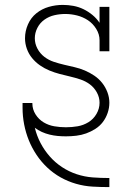

<svg xmlns="http://www.w3.org/2000/svg" viewBox="-20 -548 540 783"><path d="M425 215Q391 215 357 213Q323 211 290 201.5Q257 192 227.5 175.5Q198 159 173 135.5Q148 112 129 83.5Q110 55 97.5 24Q85 -7 78.5 -40.5Q72 -74 72 -108V-128H112V-126Q112 -102 125 -81.5Q138 -61 158 -49Q178 -37 201.5 -33Q225 -29 249 -29Q273 -29 296.5 -33Q320 -37 340.5 -49.5Q361 -62 373.5 -83.5Q386 -105 386 -129Q386 -151 375 -171Q364 -191 346.5 -204Q329 -217 308 -224Q287 -231 265.5 -236Q244 -241 223 -246.5Q202 -252 181.5 -260.5Q161 -269 143 -281.5Q125 -294 111 -311Q97 -328 89.5 -349Q82 -370 82 -392Q82 -421 94 -448.5Q106 -476 128.5 -494Q151 -512 179 -520Q207 -528 236 -528Q258 -528 279.5 -524Q301 -520 320.5 -510.5Q340 -501 357 -487Q374 -473 386 -455V-520H426V-339H386V-384Q386 -408 372.5 -430Q359 -452 338.5 -465.5Q318 -479 294 -485Q270 -491 246 -491Q224 -491 202 -486Q180 -481 161.5 -468Q143 -455 132.5 -434.5Q122 -414 122 -392Q122 -370 132.5 -350Q143 -330 160.5 -316.5Q178 -303 199 -296Q220 -289 241.5 -284Q263 -279 284.5 -274Q306 -269 326 -260.5Q346 -252 364.5 -239.5Q383 -227 396.5 -210Q410 -193 418 -172Q426 -151 426 -129Q426 -108 419 -87.5Q412 -67 399.5 -50.5Q387 -34 369 -22.5Q351 -11 331.5 -4Q312 3 291 5.5Q270 8 249 8Q232 8 215.5 6.5Q199 5 182.5 1Q166 -3 150.5 -10Q135 -17 122 -27Q130 6 145.5 35.5Q161 65 183 90Q205 115 233 133.5Q261 152 293 162.5Q325 173 358 175.5Q391 178 425 178H426V215Z"/></svg>

Font: Iosevka Curly Slab Extralight
Style: Regular
Weight: 200
Monospace: yes
Designer: Belleve Invis
Foundry: Belleve Invis
Version: Version 22.1.2; ttfautohint (v1.8.4)